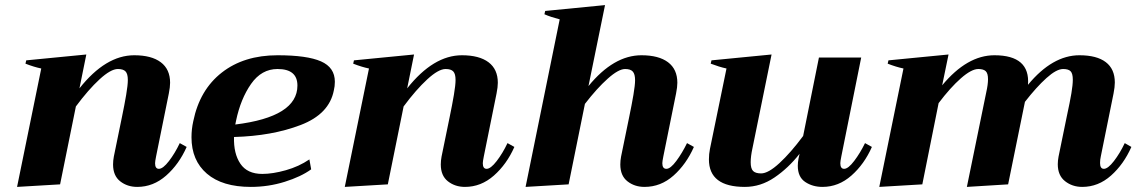

<svg xmlns="http://www.w3.org/2000/svg" viewBox="-20 -724 4463 754"><path d="M713 -147Q683 -79 632.5 -34.5Q582 10 519 10Q480 10 452 -12Q424 -34 424 -78Q424 -93 427 -109L459 -265Q469 -313 475.5 -351.5Q482 -390 482 -410Q482 -434 473 -443.5Q464 -453 443 -453Q415 -453 371 -412.5Q327 -372 278 -306L216 0L47 10L142 -455Q113 -461 80 -474L83 -487L319 -510L292 -377Q395 -507 507 -507Q575 -507 611.5 -479.5Q648 -452 648 -399Q648 -382 643 -357L593 -110Q589 -90 589 -83Q589 -61 604 -61Q620 -61 643.5 -91.5Q667 -122 686 -162Z M1295 -403Q1295 -385 1291 -369Q1273 -276 1160.5 -233Q1048 -190 899 -186Q897 -121 924 -81Q951 -41 1010 -41Q1051 -41 1102.5 -55.5Q1154 -70 1195 -98L1202 -59Q1162 -30 1098 -10Q1034 10 965 10Q853 10 792.5 -42Q732 -94 732 -185Q732 -217 739 -248Q764 -371 851 -439Q938 -507 1070 -507Q1186 -507 1240.5 -483Q1295 -459 1295 -403ZM1070 -453Q1007 -453 966 -394.5Q925 -336 907 -250L904 -235Q1148 -265 1148 -388Q1148 -453 1070 -453Z M2000 -147Q1970 -79 1919.5 -34.5Q1869 10 1806 10Q1767 10 1739 -12Q1711 -34 1711 -78Q1711 -93 1714 -109L1746 -265Q1756 -313 1762.5 -351.5Q1769 -390 1769 -410Q1769 -434 1760 -443.5Q1751 -453 1730 -453Q1702 -453 1658 -412.5Q1614 -372 1565 -306L1503 0L1334 10L1429 -455Q1400 -461 1367 -474L1370 -487L1606 -510L1579 -377Q1682 -507 1794 -507Q1862 -507 1898.5 -479.5Q1935 -452 1935 -399Q1935 -382 1930 -357L1880 -110Q1876 -90 1876 -83Q1876 -61 1891 -61Q1907 -61 1930.5 -91.5Q1954 -122 1973 -162Z M2705 -147Q2675 -79 2625 -34.5Q2575 10 2511 10Q2472 10 2444 -12Q2416 -34 2416 -78Q2416 -93 2419 -109L2451 -265Q2461 -313 2467.5 -351.5Q2474 -390 2474 -409Q2474 -433 2465 -443Q2456 -453 2435 -453Q2409 -453 2366.5 -415Q2324 -377 2277 -316L2213 0L2044 10L2178 -648Q2143 -657 2118 -668L2121 -681L2356 -704L2291 -386Q2390 -507 2499 -507Q2567 -507 2603.5 -479.5Q2640 -452 2640 -399Q2640 -382 2635 -357L2585 -110Q2581 -90 2581 -83Q2581 -61 2597 -61Q2613 -61 2636 -92Q2659 -123 2678 -162Z M3404 -147Q3374 -79 3323.5 -34.5Q3273 10 3210 10Q3171 10 3142 -9.5Q3113 -29 3113 -73Q3113 -86 3116 -102L3120 -120Q3076 -64 3021.5 -27Q2967 10 2905 10Q2764 10 2764 -98Q2764 -119 2768 -139L2833 -455Q2805 -461 2771 -474L2774 -487L3010 -510L2935 -142Q2928 -110 2928 -87Q2928 -62 2937.5 -52.5Q2947 -43 2969 -43Q2997 -43 3041 -83.5Q3085 -124 3134 -190L3196 -498H3362L3284 -110Q3280 -90 3280 -83Q3280 -61 3295 -61Q3311 -61 3334.5 -92Q3358 -123 3377 -162Z M4423 -147Q4393 -79 4343 -34.5Q4293 10 4230 10Q4191 10 4162.5 -12.5Q4134 -35 4134 -79Q4134 -93 4137 -109L4169 -265Q4182 -325 4187.5 -358Q4193 -391 4193 -411Q4193 -435 4184.5 -444Q4176 -453 4155 -453Q4129 -453 4089.5 -417.5Q4050 -382 4005 -324L3939 0L3777 10L3853 -361Q3860 -392 3860 -413Q3860 -436 3851 -444.5Q3842 -453 3822 -453Q3795 -453 3753.5 -416.5Q3712 -380 3666 -319L3602 0L3433 10L3528 -455Q3499 -461 3466 -474L3469 -487L3705 -510L3680 -389Q3778 -507 3885 -507Q4026 -507 4017 -391Q4113 -507 4219 -507Q4287 -507 4322.5 -480Q4358 -453 4358 -400Q4358 -382 4353 -357L4303 -110Q4300 -97 4300 -84Q4300 -61 4315 -61Q4331 -61 4354.5 -91.5Q4378 -122 4397 -162Z"/></svg>

Font: Trirong ExtraBold
Style: Italic
Weight: 800
Italic angle: -12°
Designer: Katatrad Team
Foundry: CadsonDemak
Version: Version 1.001